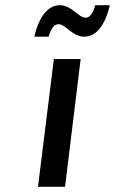

<svg xmlns="http://www.w3.org/2000/svg" viewBox="-20 -718 442 738"><path d="M126 0H230L290 -491H187ZM112 -577H167C177 -610 188 -625 205 -625C233 -625 257 -577 304 -577C350 -577 385 -622 402 -698H346C337 -665 325 -650 309 -650C281 -650 256 -698 210 -698C164 -698 129 -653 112 -577Z"/></svg>

Font: Falling Sky
Style: CondObl
Weight: 400
Designer: Paul D. Hunt
Foundry: Adobe Systems Incorporated
Version: Version 1.02